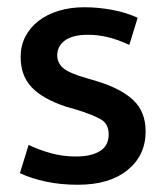

<svg xmlns="http://www.w3.org/2000/svg" viewBox="-20 -500 456 530"><path d="M337 -376Q305 -391 277.5 -397.5Q250 -404 223 -404Q181 -404 159.5 -388.5Q138 -373 138 -347Q138 -327 154 -312.5Q170 -298 220 -284L250 -275Q315 -255 348.5 -223Q382 -191 382 -137Q382 -71 332 -30.5Q282 10 195 10Q148 10 107.5 1.5Q67 -7 35 -22L59 -100Q88 -86 121 -77Q154 -68 189 -68Q232 -68 256 -83Q280 -98 280 -129Q280 -158 258.5 -170.5Q237 -183 192 -197L161 -206Q98 -227 67.5 -259Q37 -291 37 -343Q37 -374 50 -399Q63 -424 86 -442Q109 -460 141.5 -470Q174 -480 213 -480Q250 -480 288.5 -473Q327 -466 360 -451Z"/></svg>

Font: Mukta Medium
Style: Regular
Weight: 500
Designer: Girish Dalvi and Yashodeep Gholap
Foundry: Ek Type
Version: Version 2.538;PS 1.002;hotconv 16.6.51;makeotf.lib2.5.65220;